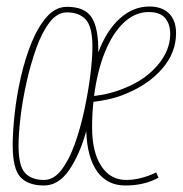

<svg xmlns="http://www.w3.org/2000/svg" viewBox="-20 -560 561 590"><path d="M115 10Q67 10 43 -15.5Q19 -41 19 -114Q19 -155 25 -210Q31 -265 44 -322.5Q57 -380 77 -429Q97 -478 124 -508.5Q151 -539 186 -539Q241 -539 262 -506Q283 -473 282 -399Q307 -466 348 -503Q389 -540 439 -540Q478 -540 499.5 -518.5Q521 -497 521 -458Q521 -398 478.5 -349Q436 -300 367 -272Q344 -262 318 -256Q292 -250 267 -247Q263 -209 263 -168Q263 -93 291 -50Q319 -7 368 -7Q411 -7 460 -30L467 -14Q424 10 365 10Q310 10 279 -32.5Q248 -75 245 -157Q225 -85 192.5 -37.5Q160 10 115 10ZM437 -523Q395 -523 360.5 -490.5Q326 -458 302.5 -400Q279 -342 269 -265Q321 -271 367 -291Q428 -316 465.5 -361Q503 -406 503 -455Q503 -487 487 -505Q471 -523 437 -523ZM115 -7Q145 -7 168.5 -37.5Q192 -68 209.5 -116.5Q227 -165 239 -221Q251 -277 257.5 -328.5Q264 -380 264 -416Q264 -478 243.5 -500Q223 -522 186 -522Q156 -522 132.5 -491.5Q109 -461 91.5 -412Q74 -363 61.5 -307Q49 -251 43 -199.5Q37 -148 37 -113Q37 -50 57 -28.5Q77 -7 115 -7Z"/></svg>

Font: Georama Condensed Thin
Style: Italic
Weight: 100
Width: 3
Italic angle: -9°
Designer: Jean-Baptiste Levee
Foundry: Production Type
Version: Version 1.000